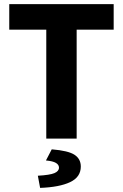

<svg xmlns="http://www.w3.org/2000/svg" viewBox="-20 -672 596 931"><path d="M204.4 0V-528H24.9V-651.8H531.2V-528H351.7V0ZM174.5 239.1 163.5 180.1Q222.1 176.8 244 167.4Q266 158 266 140.9Q266 126.8 251.2 118Q236.3 109.1 202.8 106.1L230.9 52.1Q311.3 58.6 341.6 78.7Q371.8 98.7 371.8 135.6Q371.8 186.7 319.9 211.2Q268 235.7 174.5 239.1Z"/></svg>

Font: SourceSans3VF
Style: Regular
Weight: 200
Designer: Paul D. Hunt
Foundry: Adobe
Version: Version 3.052;hotconv 1.1.0;makeotfexe 2.6.0